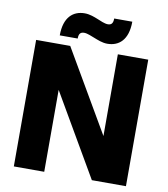

<svg xmlns="http://www.w3.org/2000/svg" viewBox="-97 -995 942 1076"><g transform="rotate(10 374.0 -457.0)"><path d="M499 0H693V-720H520V-255L249 -720H55V0H228V-466ZM181 -768H283C283 -796 293 -806 314 -806C332 -806 358 -794 374 -788C395 -780 422 -768 451 -768C516 -768 568 -809 568 -914H465C465 -886 455 -876 435 -876C417 -876 391 -888 374 -895C354 -903 327 -914 298 -914C233 -914 181 -873 181 -768Z"/></g></svg>

Font: Aspekta 800
Style: Regular
Weight: 800
Designer: Ivo Dolenc
Version: Version 2.000